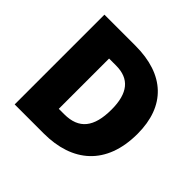

<svg xmlns="http://www.w3.org/2000/svg" viewBox="-173 -897 1080 1080"><g transform="rotate(45 367.0 -357.0)"><path d="M683 -372C683 -593 554 -714 324 -714H77V0H308C535 0 683 -123 683 -372ZM483 -365C483 -225 430 -158 313 -158H270V-558H326C431 -558 483 -495 483 -365Z"/></g></svg>

Font: Noto Sans Bengali Black
Style: Regular
Weight: 900
Designer: Jelle Bosma - Monotype Design Team
Foundry: Monotype Imaging Inc.
Version: Version 2.003